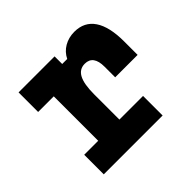

<svg xmlns="http://www.w3.org/2000/svg" viewBox="-150 -816 999 999"><g transform="rotate(-45 350.0 -316.5)"><path d="M78 -615H343V-559H380Q397 -594 430.5 -613.5Q464 -633 506 -633Q579 -633 616.5 -577.5Q654 -522 654 -414V-315H489V-393Q489 -477 427 -477Q387 -477 368 -441Q349 -405 349 -331V-144H523V0H90V-144H193V-471H78Z"/></g></svg>

Font: Martian Mono
Style: Bold
Weight: 700
Designer: Roman Shamin
Foundry: Evil Martians
Version: Version 1.000